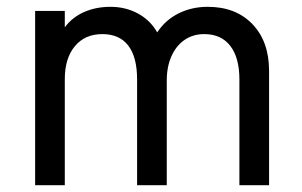

<svg xmlns="http://www.w3.org/2000/svg" viewBox="-20 -543 887 563"><path d="M83 0V-511H170V-463Q192 -492.5 226.8 -507.8Q261.5 -523 304 -523Q348.5 -523 384.8 -503.2Q421 -483.5 441 -448Q464.5 -484 503.2 -503.5Q542 -523 589 -523Q671.5 -523 720.2 -472.2Q769 -421.5 769 -335V0H682V-310Q682 -374 655.2 -408.5Q628.5 -443 579 -443Q546 -443 521.2 -426Q496.5 -409 482.8 -378.2Q469 -347.5 469 -307V0H382V-310Q382 -375.5 356.2 -409.2Q330.5 -443 280 -443Q229 -443 199.5 -407.5Q170 -372 170 -311V0Z"/></svg>

Font: Overpass
Style: Regular
Weight: 400
Designer: Delve Withrington, Dave Bailey, Thomas Jockin
Foundry: Delve Fonts LLC
Version: Version 4.000